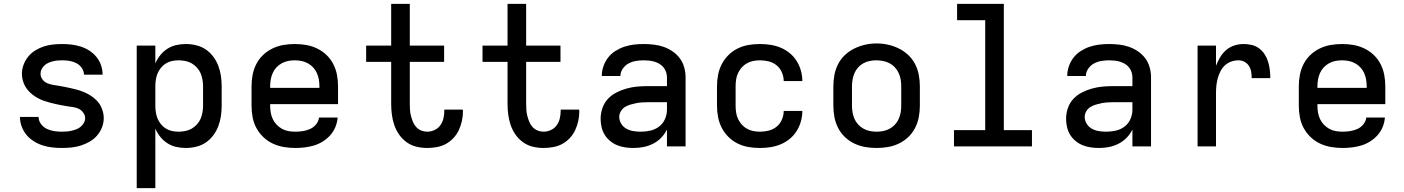

<svg xmlns="http://www.w3.org/2000/svg" viewBox="-20 -755 7240 990"><path d="M298 8Q273 8 248 5Q223 2 199.5 -5.5Q176 -13 154.5 -26.5Q133 -40 117 -59Q101 -78 92 -102Q83 -126 83 -151Q83 -151 83 -151.5Q83 -152 83 -152H179Q179 -132 191.5 -115.5Q204 -99 221.5 -90.5Q239 -82 259 -79Q279 -76 298 -76Q311 -76 324 -77Q337 -78 349.5 -81Q362 -84 374 -88.5Q386 -93 396 -101.5Q406 -110 412.5 -121.5Q419 -133 419 -146Q419 -161 409 -174.5Q399 -188 385 -194.5Q371 -201 355.5 -203Q340 -205 324.5 -207.5Q309 -210 293.5 -213Q278 -216 263 -219.5Q248 -223 233 -227Q218 -231 203 -236.5Q188 -242 174.5 -249.5Q161 -257 148.5 -266.5Q136 -276 125.5 -288Q115 -300 108 -313.5Q101 -327 97 -342.5Q93 -358 93 -374Q93 -398 101.5 -421Q110 -444 125.5 -463Q141 -482 162 -495Q183 -508 206 -515.5Q229 -523 253 -525.5Q277 -528 302 -528Q326 -528 350 -525Q374 -522 397.5 -514.5Q421 -507 441.5 -493.5Q462 -480 477.5 -461Q493 -442 501 -418.5Q509 -395 509 -371Q509 -371 509 -371Q509 -371 509 -370Q509 -370 509 -370Q509 -370 509 -370H413Q413 -389 401.5 -405Q390 -421 373.5 -429.5Q357 -438 338.5 -441Q320 -444 302 -444Q289 -444 277 -443Q265 -442 253 -439Q241 -436 229.5 -431Q218 -426 209 -417.5Q200 -409 194.5 -398Q189 -387 189 -375Q189 -359 198.5 -346Q208 -333 222.5 -326.5Q237 -320 252.5 -317.5Q268 -315 283.5 -312.5Q299 -310 314 -307Q329 -304 344.5 -300.5Q360 -297 375 -293Q390 -289 404.5 -283.5Q419 -278 433 -270.5Q447 -263 459.5 -253.5Q472 -244 482.5 -232.5Q493 -221 500 -207Q507 -193 511 -177.5Q515 -162 515 -147Q515 -122 506 -98.5Q497 -75 480.5 -56Q464 -37 442 -24.5Q420 -12 396.5 -4.5Q373 3 348 5.5Q323 8 298 8Z M685 215V-520H781V-428Q791 -451 806.5 -470.5Q822 -490 843 -503.5Q864 -517 888.5 -522.5Q913 -528 938 -528Q965 -528 992 -521.5Q1019 -515 1041 -500Q1063 -485 1079.5 -463Q1096 -441 1105.5 -416Q1115 -391 1119 -364Q1123 -337 1123 -310V-210Q1123 -183 1119 -156Q1115 -129 1105.5 -104Q1096 -79 1079.5 -57Q1063 -35 1041 -20Q1019 -5 992 1.5Q965 8 938 8Q913 8 888.5 2.5Q864 -3 843 -16.5Q822 -30 806.5 -49.5Q791 -69 781 -92V215ZM901 -76Q918 -76 935.5 -79.5Q953 -83 968 -91.5Q983 -100 995 -113Q1007 -126 1014 -142Q1021 -158 1024 -175.5Q1027 -193 1027 -210V-310Q1027 -327 1024 -344.5Q1021 -362 1014 -378Q1007 -394 995 -407Q983 -420 968 -428.5Q953 -437 935.5 -440.5Q918 -444 901 -444Q884 -444 867 -440.5Q850 -437 835.5 -428Q821 -419 810 -405.5Q799 -392 792.5 -376.5Q786 -361 783.5 -344Q781 -327 781 -310V-210Q781 -193 783.5 -176Q786 -159 792.5 -143.5Q799 -128 810 -114.5Q821 -101 835.5 -92Q850 -83 867 -79.5Q884 -76 901 -76Z M1503 8Q1473 8 1443.5 3Q1414 -2 1387 -14.5Q1360 -27 1338 -48Q1316 -69 1302 -95Q1288 -121 1282.5 -150.5Q1277 -180 1277 -210V-310Q1277 -340 1282.5 -369Q1288 -398 1301.5 -424.5Q1315 -451 1336.5 -471.5Q1358 -492 1385 -505Q1412 -518 1441 -523Q1470 -528 1500 -528Q1530 -528 1559 -523Q1588 -518 1615 -505Q1642 -492 1663.5 -471.5Q1685 -451 1698.5 -424.5Q1712 -398 1717.5 -369Q1723 -340 1723 -310V-218H1373V-210Q1373 -192 1376 -174.5Q1379 -157 1386.5 -141Q1394 -125 1406.5 -112Q1419 -99 1434.5 -90.5Q1450 -82 1467.5 -79Q1485 -76 1503 -76Q1522 -76 1541.5 -79Q1561 -82 1579 -90Q1597 -98 1610 -114Q1623 -130 1625 -149H1721Q1719 -124 1709.5 -100.5Q1700 -77 1683.5 -58.5Q1667 -40 1646 -26.5Q1625 -13 1601 -5.5Q1577 2 1552 5Q1527 8 1503 8ZM1627 -302V-310Q1627 -328 1624 -345Q1621 -362 1614 -378Q1607 -394 1595 -407Q1583 -420 1567.5 -428.5Q1552 -437 1535 -440.5Q1518 -444 1500 -444Q1482 -444 1465 -440.5Q1448 -437 1432.5 -428.5Q1417 -420 1405 -407Q1393 -394 1386 -378Q1379 -362 1376 -345Q1373 -328 1373 -310V-302Z M2183 8Q2155 8 2127.5 1.5Q2100 -5 2077 -21.5Q2054 -38 2038 -61Q2022 -84 2013 -110.5Q2004 -137 2000.5 -164.5Q1997 -192 1997 -220V-436H1868V-520H1997V-735H2093V-520H2270V-436H2093V-220Q2093 -204 2094 -188.5Q2095 -173 2099 -157.5Q2103 -142 2109 -127Q2115 -112 2126 -100Q2137 -88 2152 -82Q2167 -76 2183 -76Q2202 -76 2220.5 -84.5Q2239 -93 2250.5 -109Q2262 -125 2266.5 -144.5Q2271 -164 2271 -184Q2271 -185 2271 -187Q2271 -189 2271 -190H2366Q2367 -187 2367 -184.5Q2367 -182 2367 -179Q2367 -155 2361.5 -130.5Q2356 -106 2345.5 -83.5Q2335 -61 2317.5 -42.5Q2300 -24 2278.5 -12.5Q2257 -1 2232 3.5Q2207 8 2183 8Z M2783 8Q2755 8 2727.5 1.5Q2700 -5 2677 -21.5Q2654 -38 2638 -61Q2622 -84 2613 -110.5Q2604 -137 2600.5 -164.5Q2597 -192 2597 -220V-436H2468V-520H2597V-735H2693V-520H2870V-436H2693V-220Q2693 -204 2694 -188.5Q2695 -173 2699 -157.5Q2703 -142 2709 -127Q2715 -112 2726 -100Q2737 -88 2752 -82Q2767 -76 2783 -76Q2802 -76 2820.5 -84.5Q2839 -93 2850.5 -109Q2862 -125 2866.5 -144.5Q2871 -164 2871 -184Q2871 -185 2871 -187Q2871 -189 2871 -190H2966Q2967 -187 2967 -184.5Q2967 -182 2967 -179Q2967 -155 2961.5 -130.5Q2956 -106 2945.5 -83.5Q2935 -61 2917.5 -42.5Q2900 -24 2878.5 -12.5Q2857 -1 2832 3.5Q2807 8 2783 8Z M3247 8Q3226 8 3204.5 5Q3183 2 3163 -6Q3143 -14 3126 -28Q3109 -42 3098 -60Q3087 -78 3082 -99Q3077 -120 3077 -142Q3077 -170 3086 -197Q3095 -224 3114 -244.5Q3133 -265 3158.5 -278Q3184 -291 3211 -298.5Q3238 -306 3265.5 -308.5Q3293 -311 3321 -311H3419V-356Q3419 -370 3414.5 -383.5Q3410 -397 3401 -408Q3392 -419 3380 -426Q3368 -433 3354.5 -437Q3341 -441 3327 -442.5Q3313 -444 3299 -444Q3278 -444 3258 -440.5Q3238 -437 3220.5 -427.5Q3203 -418 3191 -400.5Q3179 -383 3179 -363Q3179 -363 3179 -363Q3179 -363 3179 -363H3083Q3083 -363 3083 -363Q3083 -363 3083 -364Q3083 -389 3091.5 -413.5Q3100 -438 3115.5 -458Q3131 -478 3153 -492Q3175 -506 3199 -514Q3223 -522 3248 -525Q3273 -528 3299 -528Q3325 -528 3351 -525Q3377 -522 3401.5 -513.5Q3426 -505 3448 -490Q3470 -475 3485.5 -454Q3501 -433 3508 -407.5Q3515 -382 3515 -356V0H3419V-87Q3407 -63 3389 -44.5Q3371 -26 3347.5 -14Q3324 -2 3298.5 3Q3273 8 3247 8ZM3284 -76Q3309 -76 3333.5 -81.5Q3358 -87 3378 -102Q3398 -117 3408.5 -140.5Q3419 -164 3419 -189V-228H3321Q3306 -228 3290.5 -227Q3275 -226 3260 -223Q3245 -220 3230 -215.5Q3215 -211 3202 -203Q3189 -195 3181 -181Q3173 -167 3173 -152Q3173 -133 3183.5 -116.5Q3194 -100 3210.5 -91Q3227 -82 3246 -79Q3265 -76 3284 -76Z M3898 8Q3868 8 3839 3Q3810 -2 3783.5 -15Q3757 -28 3736 -49Q3715 -70 3701.5 -96Q3688 -122 3682.5 -151.5Q3677 -181 3677 -210V-310Q3677 -339 3682.5 -368.5Q3688 -398 3701.5 -424Q3715 -450 3736 -471Q3757 -492 3783.5 -505Q3810 -518 3839 -523Q3868 -528 3898 -528Q3925 -528 3952 -524Q3979 -520 4004.5 -509.5Q4030 -499 4051.5 -481.5Q4073 -464 4087.5 -441Q4102 -418 4109.5 -391.5Q4117 -365 4117 -338Q4117 -337 4117 -337Q4117 -337 4117 -337H4021Q4021 -337 4021 -337Q4021 -337 4021 -337Q4021 -360 4011.5 -382Q4002 -404 3984 -418.5Q3966 -433 3943.5 -438.5Q3921 -444 3898 -444Q3880 -444 3863 -440.5Q3846 -437 3831 -428.5Q3816 -420 3804.5 -407Q3793 -394 3785.5 -378Q3778 -362 3775.5 -344.5Q3773 -327 3773 -310V-210Q3773 -193 3775.5 -175.5Q3778 -158 3785.5 -142Q3793 -126 3804.5 -113Q3816 -100 3831 -91.5Q3846 -83 3863 -79.5Q3880 -76 3898 -76Q3921 -76 3943.5 -81.5Q3966 -87 3984 -101.5Q4002 -116 4011.5 -138Q4021 -160 4021 -183Q4021 -183 4021 -183Q4021 -183 4021 -183H4117Q4117 -183 4117 -183Q4117 -183 4117 -182Q4117 -155 4109.5 -128.5Q4102 -102 4087.5 -79Q4073 -56 4051.5 -38.5Q4030 -21 4004.5 -10.5Q3979 0 3952 4Q3925 8 3898 8Z M4500 8Q4470 8 4441 3Q4412 -2 4385 -15Q4358 -28 4336.5 -48.5Q4315 -69 4301.5 -95.5Q4288 -122 4282.5 -151Q4277 -180 4277 -210V-310Q4277 -340 4282.5 -369Q4288 -398 4301.5 -424.5Q4315 -451 4337 -471.5Q4359 -492 4385.5 -505Q4412 -518 4441 -524.5Q4470 -531 4500 -531Q4530 -531 4559 -524.5Q4588 -518 4614.5 -505Q4641 -492 4663 -471.5Q4685 -451 4698.5 -424.5Q4712 -398 4717.5 -369Q4723 -340 4723 -310V-210Q4723 -180 4717.5 -151Q4712 -122 4698.5 -95.5Q4685 -69 4663.5 -48.5Q4642 -28 4615 -15Q4588 -2 4559 3Q4530 8 4500 8ZM4500 -76Q4518 -76 4535 -79.5Q4552 -83 4567.5 -91.5Q4583 -100 4595 -113Q4607 -126 4614 -142Q4621 -158 4624 -175Q4627 -192 4627 -210V-310Q4627 -328 4624 -345.5Q4621 -363 4613.5 -379Q4606 -395 4594 -408Q4582 -421 4566.5 -429Q4551 -437 4533.5 -440.5Q4516 -444 4498 -444Q4481 -444 4464 -440.5Q4447 -437 4431.5 -428.5Q4416 -420 4404.5 -407Q4393 -394 4386 -378Q4379 -362 4376 -344.5Q4373 -327 4373 -310V-210Q4373 -192 4376 -175Q4379 -158 4386 -142Q4393 -126 4405 -113Q4417 -100 4432.5 -91.5Q4448 -83 4465 -79.5Q4482 -76 4500 -76Z M4899 0V-84H5060V-651H4915V-735H5156V-84H5301V0Z M5647 8Q5626 8 5604.5 5Q5583 2 5563 -6Q5543 -14 5526 -28Q5509 -42 5498 -60Q5487 -78 5482 -99Q5477 -120 5477 -142Q5477 -170 5486 -197Q5495 -224 5514 -244.5Q5533 -265 5558.5 -278Q5584 -291 5611 -298.5Q5638 -306 5665.5 -308.5Q5693 -311 5721 -311H5819V-356Q5819 -370 5814.5 -383.5Q5810 -397 5801 -408Q5792 -419 5780 -426Q5768 -433 5754.5 -437Q5741 -441 5727 -442.5Q5713 -444 5699 -444Q5678 -444 5658 -440.5Q5638 -437 5620.5 -427.5Q5603 -418 5591 -400.5Q5579 -383 5579 -363Q5579 -363 5579 -363Q5579 -363 5579 -363H5483Q5483 -363 5483 -363Q5483 -363 5483 -364Q5483 -389 5491.5 -413.5Q5500 -438 5515.5 -458Q5531 -478 5553 -492Q5575 -506 5599 -514Q5623 -522 5648 -525Q5673 -528 5699 -528Q5725 -528 5751 -525Q5777 -522 5801.5 -513.5Q5826 -505 5848 -490Q5870 -475 5885.5 -454Q5901 -433 5908 -407.5Q5915 -382 5915 -356V0H5819V-87Q5807 -63 5789 -44.5Q5771 -26 5747.5 -14Q5724 -2 5698.5 3Q5673 8 5647 8ZM5684 -76Q5709 -76 5733.5 -81.5Q5758 -87 5778 -102Q5798 -117 5808.5 -140.5Q5819 -164 5819 -189V-228H5721Q5706 -228 5690.5 -227Q5675 -226 5660 -223Q5645 -220 5630 -215.5Q5615 -211 5602 -203Q5589 -195 5581 -181Q5573 -167 5573 -152Q5573 -133 5583.5 -116.5Q5594 -100 5610.5 -91Q5627 -82 5646 -79Q5665 -76 5684 -76Z M6155 0V-520H6250V-416Q6259 -439 6271.5 -460Q6284 -481 6302.5 -497Q6321 -513 6344.5 -520.5Q6368 -528 6393 -528Q6414 -528 6435 -523Q6456 -518 6473 -505Q6490 -492 6501.5 -474Q6513 -456 6519 -435.5Q6525 -415 6527.5 -394Q6530 -373 6530 -352H6434Q6434 -368 6431.5 -384Q6429 -400 6420.5 -414Q6412 -428 6397.5 -436Q6383 -444 6366 -444Q6347 -444 6328.5 -437.5Q6310 -431 6296 -418Q6282 -405 6273 -387.5Q6264 -370 6259 -351.5Q6254 -333 6252 -314Q6250 -295 6250 -276V0Z M6903 8Q6873 8 6843.5 3Q6814 -2 6787 -14.5Q6760 -27 6738 -48Q6716 -69 6702 -95Q6688 -121 6682.5 -150.5Q6677 -180 6677 -210V-310Q6677 -340 6682.5 -369Q6688 -398 6701.5 -424.5Q6715 -451 6736.5 -471.5Q6758 -492 6785 -505Q6812 -518 6841 -523Q6870 -528 6900 -528Q6930 -528 6959 -523Q6988 -518 7015 -505Q7042 -492 7063.5 -471.5Q7085 -451 7098.5 -424.5Q7112 -398 7117.5 -369Q7123 -340 7123 -310V-218H6773V-210Q6773 -192 6776 -174.5Q6779 -157 6786.5 -141Q6794 -125 6806.5 -112Q6819 -99 6834.5 -90.5Q6850 -82 6867.5 -79Q6885 -76 6903 -76Q6922 -76 6941.5 -79Q6961 -82 6979 -90Q6997 -98 7010 -114Q7023 -130 7025 -149H7121Q7119 -124 7109.5 -100.5Q7100 -77 7083.5 -58.5Q7067 -40 7046 -26.5Q7025 -13 7001 -5.5Q6977 2 6952 5Q6927 8 6903 8ZM7027 -302V-310Q7027 -328 7024 -345Q7021 -362 7014 -378Q7007 -394 6995 -407Q6983 -420 6967.5 -428.5Q6952 -437 6935 -440.5Q6918 -444 6900 -444Q6882 -444 6865 -440.5Q6848 -437 6832.5 -428.5Q6817 -420 6805 -407Q6793 -394 6786 -378Q6779 -362 6776 -345Q6773 -328 6773 -310V-302Z"/></svg>

Font: Zed Mono Medium Extended
Style: Regular
Weight: 500
Width: 7
Monospace: yes
Designer: Belleve Invis
Foundry: Belleve Invis
Version: Version 1.0.0; ttfautohint (v1.8.4)